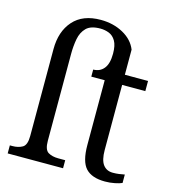

<svg xmlns="http://www.w3.org/2000/svg" viewBox="-115 -865 861 968"><g transform="rotate(15 315.5 -381.0)"><path d="M522 10Q453 10 421 -24.5Q389 -59 389 -145V-483H319V-520Q354 -520 374.5 -545.5Q395 -571 395 -623Q395 -666 381.5 -689Q368 -712 346.5 -720.5Q325 -729 301 -729Q251 -729 228 -706Q205 -683 198 -646Q191 -609 191 -567V-114Q191 -67 212 -54.5Q233 -42 265 -42H301V0H12V-42H25Q56 -42 77.5 -54.5Q99 -67 99 -114V-568Q99 -660 148.5 -716Q198 -772 292 -772Q358 -772 409.5 -743.5Q461 -715 480 -667V-536H601V-483H480V-143Q480 -91 498 -67Q516 -43 549 -43Q566 -43 580.5 -45Q595 -47 610 -50V-6Q597 0 572.5 5Q548 10 522 10Z"/></g></svg>

Font: Noto Serif SemiCondensed
Style: Regular
Weight: 400
Width: 4
Designer: Monotype Design Team
Foundry: Monotype Imaging Inc.
Version: Version 2.013